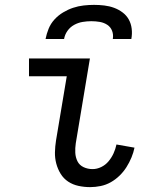

<svg xmlns="http://www.w3.org/2000/svg" viewBox="-20 -760 640 788"><path d="M350 8Q326 8 302.5 3Q279 -2 260 -14.5Q241 -27 229 -46.5Q217 -66 211 -88.5Q205 -111 205.5 -135Q206 -159 210 -184L254 -447H99V-520H349L291 -172Q288 -152 289 -133Q290 -114 298 -98Q306 -82 323 -74Q340 -66 360 -66Q378 -66 395.5 -74.5Q413 -83 425.5 -98Q438 -113 446 -130.5Q454 -148 458 -167L532 -154Q528 -134 519.5 -113.5Q511 -93 499 -74Q487 -55 470.5 -39Q454 -23 434.5 -12Q415 -1 393 3.5Q371 8 350 8ZM167 -600Q171 -621 179.5 -642Q188 -663 203.5 -680Q219 -697 239 -709Q259 -721 280 -728Q301 -735 323 -737.5Q345 -740 366 -740Q387 -740 408 -737.5Q429 -735 448 -728Q467 -721 483 -709Q499 -697 508.5 -680Q518 -663 520.5 -642Q523 -621 519 -600H443Q446 -618 440 -633.5Q434 -649 420.5 -658Q407 -667 390 -670Q373 -673 355 -673Q337 -673 319 -670Q301 -667 284.5 -658Q268 -649 257 -633.5Q246 -618 243 -600Z"/></svg>

Font: Iosevka HT Extended
Style: Italic
Weight: 400
Width: 7
Italic angle: -9°
Monospace: yes
Designer: Belleve Invis
Foundry: Belleve Invis
Version: Version 32.3.0; ttfautohint (v1.8.4)